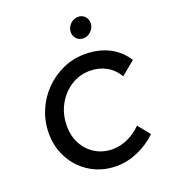

<svg xmlns="http://www.w3.org/2000/svg" viewBox="-167 -1062 1051 1192"><g transform="rotate(-20 358.5 -465.5)"><path d="M398 11Q328 11 268.5 -14Q209 -39 164.5 -84.5Q120 -130 95 -190.5Q70 -251 70 -321Q70 -401 99.5 -471.5Q129 -542 181.5 -595.5Q234 -649 302 -679.5Q370 -710 448 -710Q537 -710 605.5 -675.5Q674 -641 717 -574L626 -499Q597 -549 549 -575.5Q501 -602 442 -602Q372 -602 315 -565Q258 -528 224.5 -466Q191 -404 191 -327Q191 -261 219.5 -208.5Q248 -156 298 -126Q348 -96 411 -96Q462 -96 511.5 -118.5Q561 -141 601 -182L665 -103Q610 -50 540 -19.5Q470 11 398 11ZM474 -805Q448 -805 430.5 -823Q413 -841 413 -866Q413 -897 435.5 -919.5Q458 -942 489 -942Q514 -942 531.5 -924Q549 -906 549 -880Q549 -850 526.5 -827.5Q504 -805 474 -805Z"/></g></svg>

Font: Red Hat Text Medium
Style: Italic
Weight: 500
Italic angle: -12°
Designer: Pentagram, MCKL
Foundry: Pentagram, MCKL
Version: Version 1.023; ttfautohint (v1.8.3)